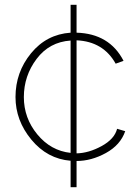

<svg xmlns="http://www.w3.org/2000/svg" viewBox="-20 -665 587 805"><path d="M276 120V9Q178 1 111.5 -79.5Q45 -160 45 -258Q45 -362 110 -441.5Q175 -521 276 -528V-645H301V-528Q439 -524 498 -410L465 -398Q413 -491 301 -496V-22Q352 -23 406 -52.5Q460 -82 471 -125L505 -115Q485 -57 424 -23.5Q363 10 301 10V120ZM276 -24V-495Q187 -489 133.5 -418Q80 -347 80 -258Q80 -170 136.5 -101.5Q193 -33 276 -24Z"/></svg>

Font: Raleway-v4020 ExtraLight
Style: Regular
Weight: 275
Designer: Matt McInerney, Pablo Impallari, Rodrigo Fuenzalida
Foundry: Matt McInerney, Pablo Impallari, Rodrigo Fuenzalida
Version: Version 4.020;PS 004.020;hotconv 1.0.88;makeotf.lib2.5.64775